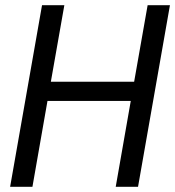

<svg xmlns="http://www.w3.org/2000/svg" viewBox="-20 -720 675 740"><path d="M142 -700H228L176 -405H497L549 -700H635L512 0H426L484 -331H163L105 0H19Z"/></svg>

Font: Niramit
Style: Italic
Weight: 400
Italic angle: -10°
Version: Version 1.000; ttfautohint (v1.6)